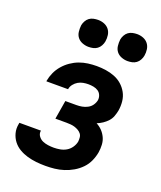

<svg xmlns="http://www.w3.org/2000/svg" viewBox="-138 -828 777 924"><g transform="rotate(20 250.0 -365.5)"><path d="M205 8Q181 8 157.5 5.5Q134 3 111.5 -3.5Q89 -10 69.5 -21.5Q50 -33 36.5 -50.5Q23 -68 17 -90.5Q11 -113 16 -138L17 -144H128L127 -142Q125 -127 134 -115Q143 -103 156 -97.5Q169 -92 183.5 -90Q198 -88 213 -88Q229 -88 245.5 -91Q262 -94 276.5 -102.5Q291 -111 301 -125.5Q311 -140 314 -156Q315 -167 314 -177.5Q313 -188 306.5 -196Q300 -204 291 -209Q282 -214 272.5 -217Q263 -220 252 -221Q241 -222 230 -222H173L189 -318H246Q260 -318 274 -320.5Q288 -323 301.5 -330Q315 -337 323.5 -349Q332 -361 335 -375Q337 -388 332 -400.5Q327 -413 316.5 -420Q306 -427 292.5 -429.5Q279 -432 266 -432Q253 -432 239.5 -429.5Q226 -427 214 -420Q202 -413 193 -401.5Q184 -390 182 -377V-376H71V-379Q75 -401 84.5 -422Q94 -443 109.5 -461Q125 -479 144.5 -492.5Q164 -506 185.5 -514Q207 -522 229.5 -525Q252 -528 274 -528Q298 -528 321.5 -524.5Q345 -521 366.5 -512.5Q388 -504 405 -489Q422 -474 433 -454Q444 -434 446.5 -410Q449 -386 445 -362Q442 -347 436.5 -332Q431 -317 420 -305Q409 -293 395.5 -284Q382 -275 367 -269Q384 -260 396.5 -247Q409 -234 417 -217Q425 -200 426 -180Q427 -160 424 -141Q420 -118 410 -95.5Q400 -73 382.5 -55Q365 -37 343.5 -24.5Q322 -12 298.5 -4.5Q275 3 251.5 5.5Q228 8 205 8ZM404 -601Q388 -601 372.5 -607Q357 -613 347.5 -625Q338 -637 336 -653.5Q334 -670 336 -687Q338 -698 344 -709Q350 -720 359.5 -727Q369 -734 381 -736.5Q393 -739 404 -739Q421 -739 436 -733Q451 -727 460.5 -715Q470 -703 472.5 -686.5Q475 -670 472 -653Q470 -642 464 -631Q458 -620 448.5 -613Q439 -606 427.5 -603.5Q416 -601 404 -601ZM204 -601Q188 -601 172.5 -607Q157 -613 147.5 -625Q138 -637 136 -653.5Q134 -670 136 -687Q138 -698 144 -709Q150 -720 159.5 -727Q169 -734 181 -736.5Q193 -739 204 -739Q221 -739 236 -733Q251 -727 260.5 -715Q270 -703 272.5 -686.5Q275 -670 272 -653Q270 -642 264 -631Q258 -620 248.5 -613Q239 -606 227.5 -603.5Q216 -601 204 -601Z"/></g></svg>

Font: Iosevka Custom
Style: Bold Italic
Weight: 700
Italic angle: -9°
Designer: Belleve Invis
Foundry: Belleve Invis
Version: Version 30.3.1; ttfautohint (v1.8.3)